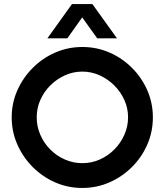

<svg xmlns="http://www.w3.org/2000/svg" viewBox="-20 -923 816 952"><path d="M388 9Q317 9 254 -18.5Q191 -46 142.5 -94.5Q94 -143 66 -206.5Q38 -270 38 -341Q38 -412 66 -475Q94 -538 142.5 -586.5Q191 -635 254 -662.5Q317 -690 388 -690Q460 -690 523 -662.5Q586 -635 634.5 -586.5Q683 -538 710.5 -475Q738 -412 738 -341Q738 -269 710 -205.5Q682 -142 633.5 -94Q585 -46 522 -18.5Q459 9 388 9ZM388 -114Q434 -114 474.5 -132Q515 -150 546.5 -181.5Q578 -213 596.5 -254.5Q615 -296 615 -341Q615 -387 596.5 -427.5Q578 -468 546.5 -499.5Q515 -531 474 -549.5Q433 -568 388 -568Q343 -568 302 -549.5Q261 -531 229.5 -499.5Q198 -468 180 -427.5Q162 -387 162 -341Q162 -296 180 -254.5Q198 -213 229.5 -181.5Q261 -150 302 -132Q343 -114 388 -114ZM215 -733 337 -903H438L560 -733H462L371 -860H404L314 -733Z"/></svg>

Font: Teachers SemiBold
Style: Regular
Weight: 600
Version: Version 1.001